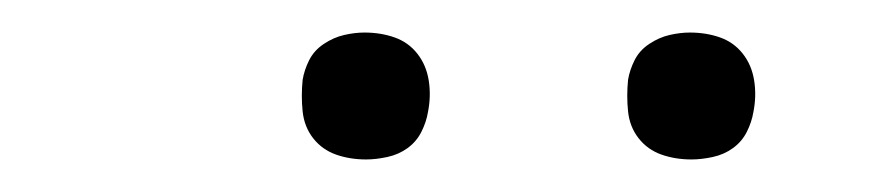

<svg xmlns="http://www.w3.org/2000/svg" viewBox="-20 -729 540 118"><path d="M405 -631Q395 -631 386.5 -634Q378 -637 372.5 -644Q367 -651 366 -660.5Q365 -670 366 -680Q367 -686 370 -692Q373 -698 379 -702Q385 -706 391.5 -707.5Q398 -709 404 -709Q414 -709 422.5 -706Q431 -703 436.5 -696Q442 -689 443.5 -679.5Q445 -670 443 -660Q442 -654 439 -648Q436 -642 430.5 -638Q425 -634 418 -632.5Q411 -631 405 -631ZM205 -631Q195 -631 186.5 -634Q178 -637 172.5 -644Q167 -651 166 -660.5Q165 -670 166 -680Q167 -686 170 -692Q173 -698 179 -702Q185 -706 191.5 -707.5Q198 -709 204 -709Q214 -709 222.5 -706Q231 -703 236.5 -696Q242 -689 243.5 -679.5Q245 -670 243 -660Q242 -654 239 -648Q236 -642 230.5 -638Q225 -634 218 -632.5Q211 -631 205 -631Z"/></svg>

Font: Iosevka SS18 Extralight
Style: Italic
Weight: 200
Italic angle: -9°
Monospace: yes
Designer: Belleve Invis
Foundry: Belleve Invis
Version: Version 25.1.1; ttfautohint (v1.8.4)